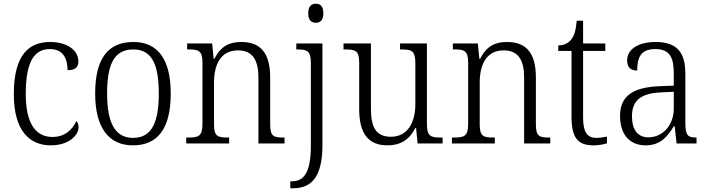

<svg xmlns="http://www.w3.org/2000/svg" viewBox="-20 -769 3796 1029"><path d="M252 10C351 10 401 -46 401 -86C401 -102 397 -112 389 -120C368 -74 328 -35 261 -35C169 -35 118 -111 118 -265C118 -450 170 -506 248 -506C317 -506 342 -456 342 -393C380 -393 400 -406 400 -440C400 -503 335 -544 249 -544C137 -544 54 -478 54 -264C54 -69 138 10 252 10Z M692 10C825 10 895 -79 895 -268C895 -456 822 -544 695 -544C559 -544 490 -455 490 -268C490 -80 566 10 692 10ZM693 -30C595 -30 554 -113 554 -268C554 -425 592 -504 694 -504C793 -504 831 -426 831 -268C831 -116 795 -30 693 -30Z M978 0H1208V-32H1200C1147 -32 1127 -38 1127 -102V-326C1127 -421 1161 -499 1256 -499C1336 -499 1365 -443 1365 -354V0H1505V-32H1498C1445 -32 1428 -39 1428 -105V-354C1428 -485 1376 -544 1274 -544C1209 -544 1164 -522 1129 -454H1125L1117 -536H983V-504H994C1044 -504 1065 -497 1065 -433V-105C1065 -39 1044 -32 990 -32H978Z M1673 -647C1695 -647 1713 -659 1713 -698C1713 -737 1695 -749 1673 -749C1650 -749 1632 -737 1632 -698C1632 -659 1650 -647 1673 -647ZM1536 240H1550C1642 240 1708 189 1708 10V-536H1568V-504H1577C1625 -504 1646 -496 1646 -432V11C1646 158 1608 203 1543 203H1536Z M2057 10C2126 10 2174 -20 2206 -83H2210L2218 0H2352V-32H2340C2290 -32 2268 -38 2268 -103V-536H2124V-504H2132C2187 -504 2206 -497 2206 -428V-210C2206 -112 2164 -36 2075 -36C1992 -36 1968 -92 1968 -186V-536H1821V-504H1831C1885 -504 1905 -497 1905 -434V-185C1905 -49 1957 10 2057 10Z M2402 0H2632V-32H2624C2571 -32 2551 -38 2551 -102V-326C2551 -421 2585 -499 2680 -499C2760 -499 2789 -443 2789 -354V0H2929V-32H2922C2869 -32 2852 -39 2852 -105V-354C2852 -485 2800 -544 2698 -544C2633 -544 2588 -522 2553 -454H2549L2541 -536H2407V-504H2418C2468 -504 2489 -497 2489 -433V-105C2489 -39 2468 -32 2414 -32H2402Z M3161 10C3187 10 3215 5 3233 -1V-37C3213 -33 3197 -30 3175 -30C3128 -30 3105 -60 3105 -139V-496H3224V-536H3105V-658H3071C3066 -603 3056 -573 3038 -553C3022 -535 2998 -526 2972 -525V-496H3043V-143C3043 -29 3078 10 3161 10Z M3440 10C3522 10 3559 -40 3591 -92H3596L3606 0H3713V-32H3709C3665 -32 3653 -46 3653 -111V-375C3653 -493 3603 -544 3494 -544C3397 -544 3341 -503 3341 -445C3341 -408 3360 -391 3395 -391C3395 -462 3415 -506 3492 -506C3575 -506 3591 -454 3591 -372V-310L3514 -307C3371 -301 3303 -254 3303 -148C3303 -40 3362 10 3440 10ZM3455 -33C3394 -33 3367 -79 3367 -145C3367 -224 3406 -269 3524 -274L3591 -277V-185C3591 -103 3535 -33 3455 -33Z"/></svg>

Font: Noto Serif Devanagari SemiCondensed Light
Style: Regular
Weight: 300
Width: 4
Designer: Universal Thirst, Indian Type Foundry and the Monotype Design Team
Foundry: Monotype Imaging Inc.
Version: Version 2.004